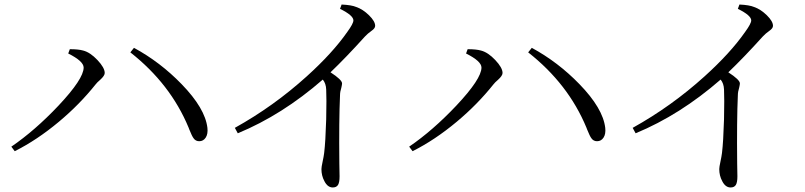

<svg xmlns="http://www.w3.org/2000/svg" viewBox="-20 -785 3550 847"><path d="M45 -118 30 -138Q134 -209 238 -319Q349 -437 349 -487Q349 -515 281 -549L288 -568Q326 -568 347 -562Q378 -554 410 -520Q442 -486 442 -463Q442 -451 422 -433Q408 -421 402 -413Q331 -324 240 -248Q143 -167 45 -118ZM859 -162Q843 -162 834 -175Q827 -184 815 -214Q813 -219 812 -222Q732 -415 555 -554L571 -574Q687 -511 781 -414Q885 -307 895 -221Q898 -194 887.5 -178Q877 -162 859 -162Z M1448 42Q1425 42 1411 14Q1398 -10 1398 -39Q1398 -48 1403 -71Q1408 -94 1410 -110Q1416 -159 1419 -259Q1421 -354 1419 -390Q1418 -417 1404 -434Q1225 -278 1029 -197L1016 -221Q1187 -316 1333 -448Q1447 -551 1512 -644Q1539 -681 1539 -695Q1539 -717 1480 -746L1487 -765Q1531 -763 1552 -754Q1581 -744 1608 -717.5Q1635 -691 1635 -671Q1635 -660 1619 -649Q1602 -637 1590 -624Q1506 -531 1438 -466Q1489 -433 1489 -417Q1489 -412 1486 -399Q1480 -380 1480 -365Q1475 -254 1477 -64Q1478 -21 1478 -7Q1478 20 1471 31Q1464 42 1448 42Z M1800 -118 1785 -138Q1889 -209 1993 -319Q2104 -437 2104 -487Q2104 -515 2036 -549L2043 -568Q2081 -568 2102 -562Q2133 -554 2165 -520Q2197 -486 2197 -463Q2197 -451 2177 -433Q2163 -421 2157 -413Q2086 -324 1995 -248Q1898 -167 1800 -118ZM2614 -162Q2598 -162 2589 -175Q2582 -184 2570 -214Q2568 -219 2567 -222Q2487 -415 2310 -554L2326 -574Q2442 -511 2536 -414Q2640 -307 2650 -221Q2653 -194 2642.5 -178Q2632 -162 2614 -162Z M3203 42Q3180 42 3166 14Q3153 -10 3153 -39Q3153 -48 3158 -71Q3163 -94 3165 -110Q3171 -159 3174 -259Q3176 -354 3174 -390Q3173 -417 3159 -434Q2980 -278 2784 -197L2771 -221Q2942 -316 3088 -448Q3202 -551 3267 -644Q3294 -681 3294 -695Q3294 -717 3235 -746L3242 -765Q3286 -763 3307 -754Q3336 -744 3363 -717.5Q3390 -691 3390 -671Q3390 -660 3374 -649Q3357 -637 3345 -624Q3261 -531 3193 -466Q3244 -433 3244 -417Q3244 -412 3241 -399Q3235 -380 3235 -365Q3230 -254 3232 -64Q3233 -21 3233 -7Q3233 20 3226 31Q3219 42 3203 42Z"/></svg>

Font: Cactus Classical Serif
Style: Regular
Weight: 400
Designer: Henry Chan (via Glyphwiki)、田海東、宇文滿月
Foundry: Moonlit Owen
Version: Version 1.000